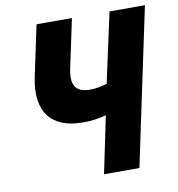

<svg xmlns="http://www.w3.org/2000/svg" viewBox="-80 -787 797 860"><g transform="rotate(-10 318.0 -357.0)"><path d="M324 0H485L636 -714H475L406 -397C381 -389 353 -384 329 -384C265 -384 241 -417 257 -493L304 -714H143L94 -483C62 -331 127 -246 268 -245C304 -244 342 -249 378 -259Z"/></g></svg>

Font: Noto Sans SemiCondensed ExtraBold
Style: Italic
Weight: 800
Width: 4
Italic angle: -12°
Designer: Monotype Design Team
Foundry: Monotype Imaging Inc.
Version: Version 2.013